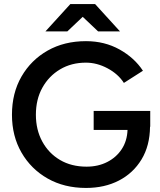

<svg xmlns="http://www.w3.org/2000/svg" viewBox="-20 -915 790 947"><path d="M404 12Q297 12 215 -34.5Q133 -81 86 -162.5Q39 -244 39 -349Q39 -456 86 -537.5Q133 -619 215 -665.5Q297 -712 404 -712Q496 -712 569.5 -671Q643 -630 685 -566L591 -506Q563 -550 510.5 -578Q458 -606 404 -606Q332 -606 276.5 -573Q221 -540 189 -482.5Q157 -425 157 -349Q157 -275 188.5 -217Q220 -159 276 -126Q332 -93 407 -93Q464 -93 509 -116Q554 -139 580.5 -179.5Q607 -220 609 -274H442V-368H721V-290H720Q719 -196 678 -128.5Q637 -61 566.5 -24.5Q496 12 404 12ZM204 -760 327 -895H449L572 -760H464L388 -832L312 -760Z"/></svg>

Font: Figtree SemiBold
Style: Regular
Weight: 600
Designer: Erik Kennedy
Foundry: Erik Kennedy
Version: Version 2.001; ttfautohint (v1.8.4.7-5d5b);gftools[0.9.27]